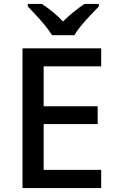

<svg xmlns="http://www.w3.org/2000/svg" viewBox="-20 -961 597 981"><path d="M497 0H95V-714H497V-622H203V-418H479V-327H203V-93H497ZM246 -781Q232 -804 210 -831Q188 -858 164 -883.5Q140 -909 122 -928V-941H194Q220 -924 248.5 -901Q277 -878 302 -851Q329 -878 357.5 -901Q386 -924 412 -941H485V-928Q467 -909 442.5 -883.5Q418 -858 395.5 -831Q373 -804 360 -781Z"/></svg>

Font: Noto Sans Telugu Medium
Style: Regular
Weight: 500
Designer: Jelle Bosma - Monotype Design Team
Foundry: Monotype Imaging Inc.
Version: Version 2.005; ttfautohint (v1.8.4.7-5d5b)